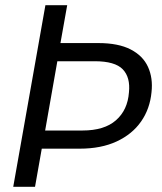

<svg xmlns="http://www.w3.org/2000/svg" viewBox="-20 -720 624 740"><path d="M31 0 155 -700H239L213 -554H359Q436 -554 483.5 -529.5Q531 -505 550.5 -462Q570 -419 564 -365Q558 -301 524 -252Q490 -203 430 -175Q370 -147 287 -147H141L115 0ZM154 -217H298Q382 -217 427 -256.5Q472 -296 477 -364Q483 -422 453 -453Q423 -484 345 -484H201Z"/></svg>

Font: DM Sans 12pt
Style: Italic
Weight: 400
Italic angle: -10°
Version: Version 4.004;gftools[0.9.30]